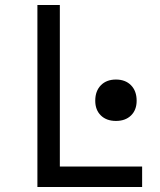

<svg xmlns="http://www.w3.org/2000/svg" viewBox="-20 -750 640 770"><path d="M130 0V-730H220V-82H550V0ZM445 -265Q407 -265 384.5 -287Q362 -309 362 -346Q362 -385 384.5 -408Q407 -431 445 -431Q483 -431 505.5 -408Q528 -385 528 -346Q528 -309 505.5 -287Q483 -265 445 -265Z"/></svg>

Font: JetBrainsMono NF
Style: Regular
Weight: 400
Designer: Philipp Nurullin, Konstantin Bulenkov
Foundry: JetBrains
Version: Version 2.251; ttfautohint (v1.8.3);Nerd Fonts 2.2.2